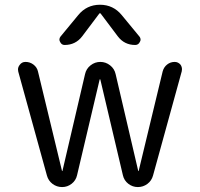

<svg xmlns="http://www.w3.org/2000/svg" viewBox="-20 -799 829 797"><path d="M396.5 -468.8Q396.5 -469.7 395 -469.7Q393.6 -469.7 393.6 -468.8L299.8 -71.3Q294.9 -49.8 277.3 -36.1Q259.8 -22.5 237.8 -22.5Q215.8 -22.5 198.2 -35.6Q180.7 -48.8 174.8 -70.3L55.7 -502Q54.7 -506.8 54.7 -510.7Q54.7 -520.5 61.5 -529.3Q70.3 -542 85.9 -542Q104.5 -542 119.1 -530.8Q133.8 -519.5 137.7 -502L237.3 -89.8Q237.3 -88.9 238.3 -88.9Q239.3 -88.9 239.3 -89.8L333 -491.2Q337.9 -513.7 356 -527.8Q374 -542 396.5 -542Q418.9 -542 437 -527.8Q455.1 -513.7 460 -491.2L553.7 -89.8Q553.7 -88.9 554.7 -88.9Q555.7 -88.9 555.7 -89.8L655.3 -502.9Q660.2 -520.5 673.8 -531.2Q687.5 -542 705.1 -542Q719.7 -542 729.5 -530.3Q735.4 -521.5 735.4 -511.7Q735.4 -507.8 734.4 -502.9L615.2 -70.3Q609.4 -48.8 591.8 -35.6Q574.2 -22.5 552.2 -22.5Q530.3 -22.5 512.7 -36.1Q495.1 -49.8 490.2 -71.3ZM558.6 -647.5Q563.5 -641.6 563.5 -633.8Q563.5 -629.9 560.5 -625Q554.7 -612.3 541 -612.3Q496.1 -612.3 468.8 -648.4L397.5 -743.2Q396.5 -744.1 395 -744.1Q393.6 -744.1 392.6 -743.2L321.3 -648.4Q293.9 -612.3 248 -612.3Q235.4 -612.3 229.5 -625Q226.6 -629.9 226.6 -634.8Q226.6 -641.6 231.4 -647.5L304.7 -736.3Q339.8 -779.3 395 -779.3Q450.2 -779.3 485.4 -736.3Z"/></svg>

Font: Gen Jyuu Gothic P Normal
Style: Regular
Weight: 300
Designer: [Source Han Sans]
Ryoko NISHIZUKA  (kana & ideographs); Paul D. Hunt (Latin, Greek & Cyrillic); Wenlong ZHANG  (bopomofo
Version: Version 1.002.20150607